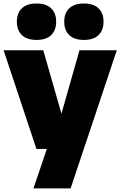

<svg xmlns="http://www.w3.org/2000/svg" viewBox="-26 -830 671 1070"><path d="M160.5 220 235 0 309.5 -172 417 -550H625L367.5 220ZM177 0 -6 -550H215L373 0ZM441.5 -607.5Q388 -607.5 360 -634.5Q332 -661.5 332 -709Q332 -757 360 -783.8Q388 -810.5 441.5 -810.5Q495.5 -810.5 523.2 -783.5Q551 -756.5 551 -709Q551 -661.5 523.2 -634.5Q495.5 -607.5 441.5 -607.5ZM177.5 -607.5Q124 -607.5 96 -634.5Q68 -661.5 68 -709Q68 -757 96 -783.8Q124 -810.5 177.5 -810.5Q231.5 -810.5 259.2 -783.5Q287 -756.5 287 -709Q287 -661.5 259.2 -634.5Q231.5 -607.5 177.5 -607.5Z"/></svg>

Font: Encode Sans Condensed Thin Black
Style: Regular
Weight: 900
Version: Version 3.002